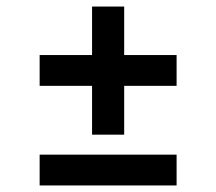

<svg xmlns="http://www.w3.org/2000/svg" viewBox="-20 -566 660 586"><path d="M261 -155V-304H101V-398H261V-546H359V-398H519V-304H359V-155ZM101 0V-94H519V0Z"/></svg>

Font: Space Grotesk Light Medium
Style: Regular
Weight: 500
Version: Version 2.000